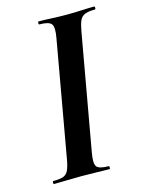

<svg xmlns="http://www.w3.org/2000/svg" viewBox="-99 -685 555 745"><g transform="rotate(-15 178.0 -312.5)"><path d="M25 0Q22 0 22 -6Q22 -12 25 -12Q52 -12 65.5 -17Q79 -22 86 -37Q93 -52 98 -81L180 -544Q188 -587 178 -600Q168 -613 130 -613Q127 -613 127 -619Q127 -625 130 -625Q153 -625 181 -623.5Q209 -622 240 -622Q275 -622 303 -623.5Q331 -625 353 -625Q356 -625 356 -619Q356 -613 353 -613Q326 -613 312 -607Q298 -601 291.5 -586Q285 -571 280 -542L198 -81Q190 -38 199.5 -25Q209 -12 248 -12Q250 -12 250 -6Q250 0 248 0Q226 0 198 -1Q170 -2 136 -2Q105 -2 76.5 -1Q48 0 25 0Z"/></g></svg>

Font: Cormorant
Style: Bold Italic
Weight: 700
Italic angle: -10°
Designer: Christian Thalmann (Catharsis Fonts)
Foundry: Catharsis Fonts
Version: Version 4.000